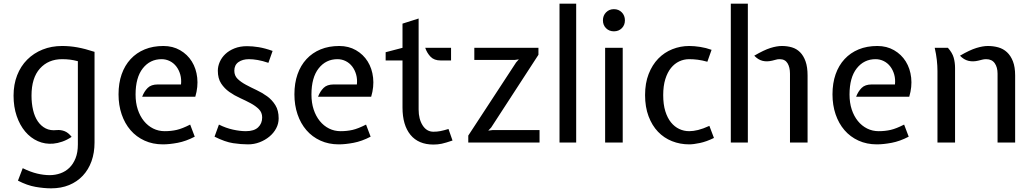

<svg xmlns="http://www.w3.org/2000/svg" viewBox="-20 -778 5648 1048"><path d="M54 -256Q54 -317 73.5 -367Q93 -417 128.5 -452.5Q164 -488 212.5 -507.5Q261 -527 319 -527Q361 -527 402.5 -519.5Q444 -512 496 -495V0Q496 56 479.5 102Q463 148 432 181Q401 214 357.5 232Q314 250 259 250Q220 250 174 242Q128 234 78 208L104 140Q147 161 183 169.5Q219 178 251 178Q282 178 310 168Q338 158 359 137.5Q380 117 392.5 85.5Q405 54 405 11V-444Q382 -450 362 -452.5Q342 -455 319 -455Q244 -455 198 -404Q152 -353 152 -256Q152 -214 160.5 -177.5Q169 -141 186.5 -115.5Q204 -90 229.5 -77Q255 -64 290 -68Q312 -70 332.5 -62Q353 -54 371 -31Q346 -14 320 -5Q294 4 271 6Q226 10 186.5 -7.5Q147 -25 117.5 -60Q88 -95 71 -145Q54 -195 54 -256Z M968 -317Q971 -346 964 -371Q957 -396 942.5 -415Q928 -434 907 -444.5Q886 -455 862 -455Q799 -455 759.5 -405Q720 -355 720 -262Q720 -217 732 -180.5Q744 -144 765.5 -117.5Q787 -91 816 -76.5Q845 -62 879 -62Q914 -62 944.5 -69Q975 -76 1018 -98L1043 -32Q995 -7 950 1.5Q905 10 869 10Q814 10 769 -10.5Q724 -31 692.5 -67.5Q661 -104 644 -154Q627 -204 627 -263Q627 -324 644 -372.5Q661 -421 693 -455.5Q725 -490 770 -508.5Q815 -527 872 -527Q923 -527 963 -504Q1003 -481 1027 -442.5Q1051 -404 1056.5 -354Q1062 -304 1046 -250H756Q767 -279 786 -298Q805 -317 841 -317Z M1175 -98Q1213 -79 1251.5 -70.5Q1290 -62 1322 -62Q1367 -62 1389 -83Q1411 -104 1411 -137Q1411 -164 1393 -182Q1375 -200 1348 -214.5Q1321 -229 1290 -243Q1259 -257 1232 -276Q1205 -295 1187 -322.5Q1169 -350 1169 -392Q1169 -416 1179.5 -440Q1190 -464 1210 -483Q1230 -502 1260 -514Q1290 -526 1329 -526Q1358 -526 1392 -520.5Q1426 -515 1468 -500L1445 -435Q1413 -446 1386.5 -450.5Q1360 -455 1339 -455Q1304 -455 1281.5 -439Q1259 -423 1259 -392Q1259 -365 1277 -347.5Q1295 -330 1322 -315.5Q1349 -301 1380 -286.5Q1411 -272 1438 -252.5Q1465 -233 1483 -204Q1501 -175 1501 -132Q1501 -103 1487.5 -77.5Q1474 -52 1450.5 -32.5Q1427 -13 1397 -1.5Q1367 10 1334 10Q1296 10 1252.5 3.5Q1209 -3 1151 -32Z M1928 -317Q1931 -346 1924 -371Q1917 -396 1902.5 -415Q1888 -434 1867 -444.5Q1846 -455 1822 -455Q1759 -455 1719.5 -405Q1680 -355 1680 -262Q1680 -217 1692 -180.5Q1704 -144 1725.5 -117.5Q1747 -91 1776 -76.5Q1805 -62 1839 -62Q1874 -62 1904.5 -69Q1935 -76 1978 -98L2003 -32Q1955 -7 1910 1.5Q1865 10 1829 10Q1774 10 1729 -10.5Q1684 -31 1652.5 -67.5Q1621 -104 1604 -154Q1587 -204 1587 -263Q1587 -324 1604 -372.5Q1621 -421 1653 -455.5Q1685 -490 1730 -508.5Q1775 -527 1832 -527Q1883 -527 1923 -504Q1963 -481 1987 -442.5Q2011 -404 2016.5 -354Q2022 -304 2006 -250H1716Q1727 -279 1746 -298Q1765 -317 1801 -317Z M2177 -448H2085V-493L2177 -517V-649L2265 -677V-180Q2265 -128 2287 -93.5Q2309 -59 2346 -59Q2366 -59 2384 -62.5Q2402 -66 2428 -74L2450 -11Q2412 2 2391 6.5Q2370 11 2346 11Q2264 11 2220.5 -42Q2177 -95 2177 -191ZM2385 -448Q2350 -448 2330.5 -468Q2311 -488 2301 -517H2442V-448Z M2569 -517H2919V-479L2661 -82L2645 -65L2668 -68H2925V0H2536V-38L2797 -437L2812 -454L2791 -451H2569Z M3125 0H3034V-758H3125Z M3283 0V-517H3379V0ZM3271 -667Q3271 -693 3288 -710.5Q3305 -728 3331 -728Q3357 -728 3374 -710.5Q3391 -693 3391 -667Q3391 -641 3374 -624Q3357 -607 3331 -607Q3305 -607 3288 -624Q3271 -641 3271 -667Z M3742 10Q3692 10 3648 -7.5Q3604 -25 3571.5 -59Q3539 -93 3520 -143.5Q3501 -194 3501 -259Q3501 -324 3520.5 -374Q3540 -424 3573 -458Q3606 -492 3650 -509.5Q3694 -527 3742 -527Q3769 -527 3801.5 -522Q3834 -517 3864 -506L3841 -441Q3812 -449 3788.5 -452Q3765 -455 3742 -455Q3713 -455 3687.5 -443Q3662 -431 3642.5 -407Q3623 -383 3611.5 -346Q3600 -309 3600 -259Q3600 -208 3611.5 -171Q3623 -134 3642.5 -110Q3662 -86 3687.5 -74Q3713 -62 3742 -62Q3764 -62 3790.5 -68.5Q3817 -75 3852 -91L3877 -25Q3836 -5 3800.5 2.5Q3765 10 3742 10Z M3969 0V-758H4062V0ZM4292 -376Q4292 -411 4278.5 -433Q4265 -455 4236 -455Q4224 -455 4216.5 -452.5Q4209 -450 4195 -447Q4166 -440 4142 -446Q4118 -452 4097 -474Q4150 -505 4185 -516Q4220 -527 4248 -527Q4277 -527 4302.5 -519.5Q4328 -512 4347 -493Q4366 -474 4377 -443Q4388 -412 4388 -366V0H4292Z M4865 -317Q4868 -346 4861 -371Q4854 -396 4839.5 -415Q4825 -434 4804 -444.5Q4783 -455 4759 -455Q4696 -455 4656.5 -405Q4617 -355 4617 -262Q4617 -217 4629 -180.5Q4641 -144 4662.5 -117.5Q4684 -91 4713 -76.5Q4742 -62 4776 -62Q4811 -62 4841.5 -69Q4872 -76 4915 -98L4940 -32Q4892 -7 4847 1.5Q4802 10 4766 10Q4711 10 4666 -10.5Q4621 -31 4589.5 -67.5Q4558 -104 4541 -154Q4524 -204 4524 -263Q4524 -324 4541 -372.5Q4558 -421 4590 -455.5Q4622 -490 4667 -508.5Q4712 -527 4769 -527Q4820 -527 4860 -504Q4900 -481 4924 -442.5Q4948 -404 4953.5 -354Q4959 -304 4943 -250H4653Q4664 -279 4683 -298Q4702 -317 4738 -317Z M5154 -517Q5178 -490 5185.5 -463.5Q5193 -437 5193 -407V0H5097V-391Q5097 -419 5093.5 -450.5Q5090 -482 5082 -517ZM5425 -376Q5425 -411 5409.5 -433Q5394 -455 5363 -455Q5351 -455 5342 -452.5Q5333 -450 5320 -447Q5291 -440 5266 -446Q5241 -452 5220 -474Q5273 -505 5309 -516Q5345 -527 5372 -527Q5402 -527 5429 -519.5Q5456 -512 5476.5 -493Q5497 -474 5509 -443Q5521 -412 5521 -366V0H5425Z"/></svg>

Font: Expletus Sans
Style: Regular
Weight: 400
Designer: Jasper de Waard
Foundry: Designtown
Version: Version 7.028